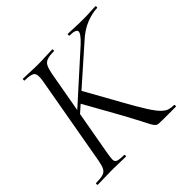

<svg xmlns="http://www.w3.org/2000/svg" viewBox="-158 -782 938 938"><g transform="rotate(-45 311.0 -312.5)"><path d="M11.4 0Q8.4 0 8.4 -6Q8.4 -12 11.4 -12Q42.4 -12 59.2 -17Q76 -22 83.9 -37Q91.8 -52 96.8 -81L178.8 -544Q186.8 -587 175.6 -600Q164.4 -613 118.4 -613Q116.4 -613 116.4 -619Q116.4 -625 118.4 -625Q139 -625 164.1 -623.5Q189.2 -622 217.8 -622Q247.4 -622 274.5 -623.5Q301.6 -625 321.2 -625Q323.2 -625 323.2 -619Q323.2 -613 321.2 -613Q290.2 -613 273.4 -607Q256.6 -601 249.2 -586Q241.8 -571 236 -542L154 -81Q149 -52 148.5 -37Q148 -22 160.4 -17Q172.8 -12 205.4 -12Q207.6 -12 207.6 -6Q207.6 0 205.4 0Q184.4 0 163 -1Q141.6 -2 110.8 -2Q82.2 -2 56.6 -1Q31 0 11.4 0ZM464.6 0Q444.8 0 434 -0.7Q423.2 -1.4 416.3 -7.6Q409.4 -13.8 401.2 -29.1Q393 -44.4 378.6 -72.9Q364.2 -101.4 338.6 -148L227 -347.6L276 -386.2L378.6 -202.4Q416.8 -133.4 441.5 -94.4Q466.2 -55.4 483.6 -38.2Q501 -21 516 -16.5Q531 -12 549.8 -12Q552.8 -12 552.8 -6Q552.8 0 549.8 0Q516 0 495.4 0Q474.8 0 464.6 0ZM152 -287.6 437.4 -544.8Q476.4 -581.6 474.3 -597.3Q472.2 -613 428.4 -613Q426.4 -613 426.4 -619Q426.4 -625 428.4 -625Q448.4 -625 472.4 -623.5Q496.4 -622 530.4 -622Q563.2 -622 582.3 -623.5Q601.4 -625 618.8 -625Q621.8 -625 621.8 -619Q621.8 -613 618.8 -613Q587.8 -613 544.9 -596.8Q502 -580.6 457.6 -538.8L173.8 -288Z"/></g></svg>

Font: Cormorant Garamond Light
Style: Italic
Weight: 300
Italic angle: -10°
Designer: Christian Thalmann (Catharsis Fonts)
Foundry: Catharsis Fonts
Version: Version 4.001